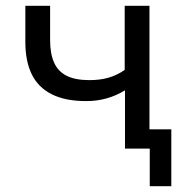

<svg xmlns="http://www.w3.org/2000/svg" viewBox="-20 -510 643 659"><path d="M494 129V0H410V-66H568V129ZM409 0V-200Q380 -182 346.5 -172.5Q313 -163 276 -163Q204 -163 157.5 -186.5Q111 -210 89 -255Q67 -300 67 -366V-490H152V-372Q152 -326 165.5 -295.5Q179 -265 208.5 -250Q238 -235 287 -235Q324 -235 353 -243.5Q382 -252 408 -270V-490H493V0Z"/></svg>

Font: Nunito Sans 10pt
Style: Regular
Weight: 400
Designer: Vernon Adams
Foundry: Vernon Adams
Version: Version 3.101;gftools[0.9.27]